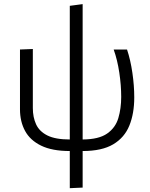

<svg xmlns="http://www.w3.org/2000/svg" viewBox="-20 -742 746 956"><path d="M327.5 195V10Q239.5 10 184.8 -16.8Q130 -43.5 104.8 -90.2Q79.5 -137 79.5 -197.5V-495.5L143.5 -498V-204Q143.5 -158 159.8 -122.8Q176 -87.5 216 -67.5Q256 -47.5 327.5 -47.5V-713L391.5 -721.5V-47.5Q472 -48 513.5 -77Q555 -106 569.2 -154Q583.5 -202 583.5 -259.5Q583.5 -317 574 -380.5Q564.5 -444 546 -495.5H612.5Q630 -443 639.2 -379.2Q648.5 -315.5 648.5 -257Q648.5 -177 624.2 -117Q600 -57 543.8 -23.5Q487.5 10 391.5 10V192Z"/></svg>

Font: Commissioner Light
Style: Regular
Weight: 300
Designer: Kostas Bartsokas
Foundry: Kostas Bartsokas
Version: Version 1.000; ttfautohint (v1.8.3)